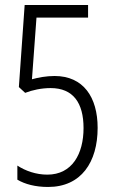

<svg xmlns="http://www.w3.org/2000/svg" viewBox="-20 -734 452 763"><path d="M197 -432C164 -432 132 -426 107 -419L125 -664H330V-714H78L55 -388L80 -365C108 -376 145 -384 181 -384C271 -384 312 -325 312 -225C312 -123 267 -40 168 -40C123 -40 81 -55 49 -76V-20C79 -2 121 9 171 9C303 9 368 -90 368 -226C368 -348 311 -432 197 -432Z"/></svg>

Font: Noto Sans Gujarati ExtraCondensed Light
Style: Regular
Weight: 300
Width: 2
Designer: Jelle Bosma - Monotype Design Team, Universal Thirst
Foundry: Monotype Imaging Inc.
Version: Version 2.106